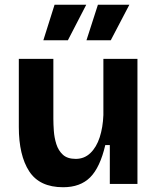

<svg xmlns="http://www.w3.org/2000/svg" viewBox="-20 -772 664 806"><path d="M245 14Q146 14 102.5 -53Q59 -120 59 -239V-525H204V-273Q204 -251 206 -222.5Q208 -194 216.5 -167Q225 -140 244 -122.5Q263 -105 298 -105Q334 -105 359.5 -129.5Q385 -154 398.5 -195.5Q412 -237 414 -289V-525H557V0H441V-163H422Q400 -69 358.5 -27.5Q317 14 245 14ZM265 -603H162L209 -752H342ZM445 -603H343L391 -752H523Z"/></svg>

Font: Bricolage Grotesque 10pt Bricolage Grotesque 10pt Regular
Style: Bold
Weight: 700
Designer: Mathieu Triay
Foundry: Atelier Triay
Version: Version 1.000; ttfautohint (v1.8.4.7-5d5b);gftools[0.9.32]